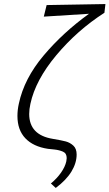

<svg xmlns="http://www.w3.org/2000/svg" viewBox="-20 -731 540 947"><path d="M130 -219Q124 -192 124 -169Q124 -65 241 -46Q283 -39 304 -33.5Q325 -28 341.5 -13Q358 2 358 31Q358 73 332.5 115Q307 157 255 196L231 174Q261 149 281 120.5Q301 92 307 65Q309 53 309 49Q309 25 290.5 17Q272 9 249 6.5Q226 4 216 3Q144 -8 105 -49Q66 -90 66 -159Q66 -189 73 -220Q99 -343 195 -457Q291 -571 419 -663L196 -649L210 -706L500 -711L495 -668Q361 -582 258 -459Q155 -336 130 -219Z"/></svg>

Font: Ysabeau Semilight
Style: Italic
Weight: 300
Italic angle: -12°
Designer: Christian Thalmann (Catharsis Fonts)
Version: Version 0.003